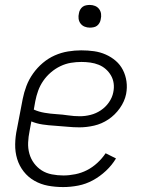

<svg xmlns="http://www.w3.org/2000/svg" viewBox="-20 -746 590 778"><path d="M236 12Q204 12 174.5 6.5Q145 1 119.5 -13.5Q94 -28 76 -51Q58 -74 49.5 -102Q41 -130 41.5 -161.5Q42 -193 49 -225L72 -345Q77 -371 87 -397.5Q97 -424 114 -448Q131 -472 153.5 -491Q176 -510 202 -521.5Q228 -533 255.5 -537.5Q283 -542 309 -542Q336 -542 361 -538.5Q386 -535 408.5 -525Q431 -515 449 -499.5Q467 -484 478 -462.5Q489 -441 492.5 -416Q496 -391 491 -365Q485 -335 465.5 -307.5Q446 -280 419 -262Q392 -244 361.5 -237Q331 -230 302 -230Q277 -230 252.5 -232.5Q228 -235 202.5 -236.5Q177 -238 153 -241.5Q129 -245 107 -254L100 -216Q95 -192 94 -168.5Q93 -145 99 -123.5Q105 -102 118 -84.5Q131 -67 149 -55.5Q167 -44 190 -39.5Q213 -35 237 -35Q260 -35 285 -40Q310 -45 332.5 -56.5Q355 -68 374.5 -86Q394 -104 408 -125L450 -104Q434 -77 409.5 -54Q385 -31 356.5 -15.5Q328 0 297 6Q266 12 236 12ZM304 -275Q325 -275 347 -280.5Q369 -286 388.5 -299Q408 -312 421.5 -331.5Q435 -351 439 -372Q443 -391 440.5 -408.5Q438 -426 429.5 -440.5Q421 -455 408.5 -466Q396 -477 380 -483.5Q364 -490 346 -492.5Q328 -495 310 -495Q289 -495 267.5 -491.5Q246 -488 225 -478Q204 -468 186 -452.5Q168 -437 155 -418Q142 -399 134.5 -378Q127 -357 123 -336L117 -302Q137 -293 160.5 -289Q184 -285 208.5 -283.5Q233 -282 256.5 -278.5Q280 -275 304 -275ZM344 -634Q333 -634 323 -638Q313 -642 306.5 -650.5Q300 -659 298.5 -670Q297 -681 300 -693Q301 -700 305 -707Q309 -714 315 -718.5Q321 -723 329 -724.5Q337 -726 344 -726Q355 -726 365 -722Q375 -718 381.5 -709.5Q388 -701 389.5 -690Q391 -679 388 -667Q387 -660 383 -653Q379 -646 373 -641.5Q367 -637 359 -635.5Q351 -634 344 -634Z"/></svg>

Font: Lode Dark
Style: Italic
Weight: 400
Italic angle: -11°
Monospace: yes
Designer: Belleve Invis
Foundry: Belleve Invis
Version: Version 29.2.0; ttfautohint (v1.8.3)